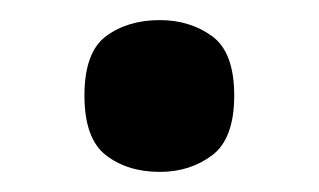

<svg xmlns="http://www.w3.org/2000/svg" viewBox="-20 -163 317 191"><path d="M139 8Q107 8 85.5 -8.5Q64 -25 64 -68Q64 -111 85.5 -127Q107 -143 139 -143Q169 -143 191 -127Q213 -111 213 -68Q213 -25 191 -8.5Q169 8 139 8Z"/></svg>

Font: Noto Serif Toto SemiBold
Style: Regular
Weight: 600
Designer: Monotype Design Team
Foundry: Monotype Imaging Inc.
Version: Version 2.001; ttfautohint (v1.8.4.7-5d5b)